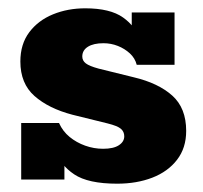

<svg xmlns="http://www.w3.org/2000/svg" viewBox="-20 -432 489 462"><path d="M262 10Q192 10 158.5 -12.5Q125 -35 116 -67L135 -75V0H31V-136H122Q131 -116 147.5 -102.5Q164 -89 185 -81.5Q206 -74 228 -74Q253 -74 266 -82.5Q279 -91 279 -104Q279 -115 271 -122Q263 -129 239 -135L154 -156Q97 -171 63 -201Q29 -231 29 -284Q29 -326 50.5 -354.5Q72 -383 107.5 -397.5Q143 -412 185 -412Q245 -412 276 -390Q307 -368 315 -337L297 -338V-402H400V-276H309Q305 -292 292.5 -303.5Q280 -315 263.5 -321.5Q247 -328 229 -328Q205 -328 191.5 -319.5Q178 -311 178 -296Q178 -286 186.5 -279.5Q195 -273 217 -267L302 -246Q361 -232 394.5 -202Q428 -172 428 -117Q428 -76 406 -47.5Q384 -19 346.5 -4.5Q309 10 262 10Z"/></svg>

Font: Rokkitt SemiBold ExtraBold
Style: Regular
Weight: 800
Version: Version 3.103